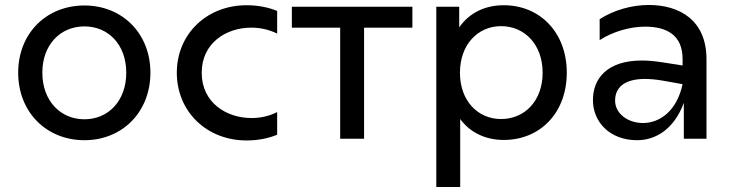

<svg xmlns="http://www.w3.org/2000/svg" viewBox="-20 -557 2942 771"><path d="M319 6C471 6 584 -107 584 -265C584 -423 471 -535 319 -535C166 -535 53 -423 53 -265C53 -107 166 6 319 6ZM319 -78C223 -78 150 -152 150 -265C150 -378 223 -451 319 -451C415 -451 487 -378 487 -265C487 -152 415 -78 319 -78Z M970 7C1018 7 1059 -2 1093 -16V-107C1062 -91 1026 -83 990 -83C890 -83 790 -144 790 -265C790 -384 888 -446 989 -446C1025 -446 1061 -438 1093 -422V-513C1059 -527 1018 -536 970 -536C810 -536 690 -420 690 -265C690 -109 810 7 970 7Z M1346 0H1442V-446H1636V-530H1152V-446H1346Z M2003 -536C1928 -536 1865 -506 1824 -447V-530H1732V194H1828V-79C1869 -23 1932 5 2003 5C2148 5 2256 -103 2256 -265C2256 -427 2148 -536 2003 -536ZM1992 -452C2087 -452 2159 -378 2159 -265C2159 -152 2087 -79 1992 -79C1899 -79 1827 -152 1827 -265C1827 -378 1899 -452 1992 -452Z M2726 0H2817V-319C2817 -477 2708 -537 2585 -537C2516 -537 2444 -516 2388 -480V-396C2441 -430 2510 -450 2570 -450C2655 -450 2721 -418 2721 -320V-294L2645 -306C2613 -311 2584 -314 2558 -314C2417 -314 2361 -241 2361 -155C2361 -66 2430 6 2538 6C2614 6 2687 -39 2726 -144ZM2450 -153C2450 -206 2488 -240 2570 -240C2589 -240 2612 -238 2637 -234L2721 -219C2698 -111 2629 -63 2562 -63C2501 -63 2450 -101 2450 -153Z"/></svg>

Font: Chess Sans Medium
Style: Regular
Weight: 500
Designer: Wolf Bōese
Foundry: Wolf Bōese
Version: Version 7.223;Glyphs 3.3 (3306)